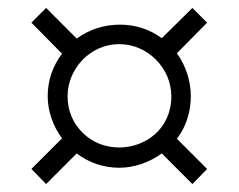

<svg xmlns="http://www.w3.org/2000/svg" viewBox="-20 -575 600 483"><path d="M501 -518 464 -555 387 -479C356 -502 319 -513 282 -513C243 -513 206 -502 173 -478L96 -555L59 -518L136 -440C112 -408 100 -372 100 -333C100 -296 113 -258 136 -227L59 -150L96 -112L173 -189C204 -165 242 -153 280 -153C317 -153 355 -166 387 -189L464 -112L501 -150L425 -226C449 -257 460 -295 460 -333C460 -371 448 -409 425 -441ZM188 -241C162 -266 150 -299 150 -333C150 -401 206 -464 280 -464C351 -464 411 -404 411 -333C411 -250 345 -204 280 -204C246 -204 213 -216 188 -241Z"/></svg>

Font: Stint Ultra Expanded
Style: Regular
Weight: 400
Width: 7
Designer: Astigmatic (AOETI)
Foundry: Astigmatic (AOETI)
Version: Version 1.000